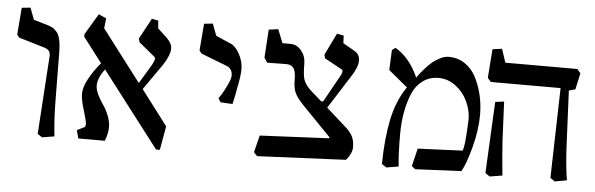

<svg xmlns="http://www.w3.org/2000/svg" viewBox="-39 -600 2267 732"><g transform="rotate(5 1094.0 -234.0)"><path d="M140.1 -297.4Q140.6 -300.3 140.6 -305.2Q140.6 -318.4 133.8 -325Q127 -331.5 112.8 -335.4L19 -363.3L10.3 -374.5L18.6 -477.5L51.8 -481L68.8 -436L123.5 -419.9Q134.8 -416.5 142.6 -412.1Q150.4 -407.7 158.7 -397.7Q167 -387.7 171.1 -369.4Q175.3 -351.1 175.8 -324.7L177.7 -130.4Q178.7 -57.6 185.5 0L138.7 7.8L121.1 -3.9Z M313.5 -478.5 342.8 -465.3 338.4 -427.2 487.3 -231.9H488.8L532.7 -304.7Q541 -320.3 541.5 -328.6Q541.5 -333.5 538.6 -335.4L477.5 -385.7L473.6 -399.4L516.6 -479L541.5 -474.1L543.5 -444.8L580.1 -410.6Q599.6 -391.6 599.6 -372.1Q599.6 -347.7 575.2 -309.6L504.9 -209L606.4 -75.2L590.3 16.1H575.7L355.5 -271Q329.1 -236.3 329.1 -206.5Q329.1 -191.9 338.4 -172.6Q347.7 -153.3 359.1 -137.2Q370.6 -121.1 380.1 -98.1Q389.6 -75.2 389.6 -53.2Q389.6 -29.3 378.4 0H276.9L268.6 -31.2L298.3 -45.9Q300.8 -51.8 300.8 -57.6Q300.8 -69.3 288.3 -108.6Q275.9 -147.9 275.9 -170.9Q275.9 -196.8 294.4 -230.2Q313 -263.7 338.4 -293L265.6 -388.2V-398.4Z M795.9 -199.2Q800.8 -206.1 807.9 -217.3Q814.9 -228.5 826.7 -252.9Q838.4 -277.3 838.4 -289.6Q838.4 -318.8 810.5 -327.1L716.8 -363.3L708 -374.5L716.3 -477.5L749.5 -481L766.6 -436L820.8 -412.1Q840.3 -406.2 856.9 -377.2Q873.5 -348.1 873.5 -316.9Q873.5 -304.7 871.1 -286.6Q868.7 -268.6 866.2 -256.8L863.8 -245.6Q862.8 -234.9 851.1 -182.1L805.2 -184.6Z M1248.5 -319.3Q1257.3 -333 1257.8 -342.8Q1257.8 -348.1 1254.4 -349.6L1187.5 -386.2L1183.6 -399.9L1224.6 -483.9L1250.5 -479L1252 -449.7L1295.9 -424.8Q1317.4 -412.6 1316.9 -388.7Q1316.9 -362.8 1291 -324.2L1211.9 -199.7L1282.7 -136.7Q1303.2 -119.6 1313.2 -102.1Q1323.2 -84.5 1323.2 -58.1Q1323.2 -34.7 1300.8 -7.8L961.4 7.8L948.7 -6.3L964.8 -71.3L1229.5 -84L1230.5 -87.9L1124.5 -196.8Q1096.7 -225.6 1087.9 -244.4Q1079.1 -263.2 1079.1 -295.4Q1079.1 -328.1 1069.6 -339.8Q1060.1 -351.6 1042.5 -351.6L968.8 -350.6L957 -368.7L963.9 -476.6L1000 -481.4L1020.5 -429.7H1051.3Q1076.2 -429.7 1093.3 -408.4Q1110.4 -387.2 1110.4 -359.4Q1110.4 -317.9 1115.7 -300.3Q1120.6 -282.7 1142.1 -261.2L1187 -221.7H1194.3Z M1451.7 -449.7Q1507.3 -417 1540 -343.3Q1542.5 -346.7 1546.6 -352.8Q1550.8 -358.9 1564.2 -374.5Q1577.6 -390.1 1590.6 -401.9Q1603.5 -413.6 1621.8 -423.3Q1640.1 -433.1 1656.2 -433.1Q1691.4 -433.1 1718.5 -415Q1745.6 -397 1761.5 -366.5Q1777.3 -335.9 1785.9 -300.5Q1794.4 -265.1 1794.9 -225.6Q1794.9 -165 1777.3 -98.9Q1759.8 -32.7 1742.7 -3.4L1566.4 4.9L1552.7 -5.9L1569.3 -74.2L1740.7 -81.5Q1747.1 -96.2 1750.5 -155.8L1752.9 -205.6Q1751.5 -240.2 1735.8 -272.7Q1720.2 -305.2 1690.7 -327.4Q1661.1 -349.6 1625.5 -349.6Q1589.4 -349.6 1563 -329.1Q1536.6 -308.6 1523.2 -273.7Q1509.8 -238.8 1503.7 -201.4Q1497.6 -164.1 1497.6 -122.6Q1497.6 -44.9 1502.9 0L1456.5 7.8L1438.5 -3.9Q1439.5 -99.6 1454.6 -173.6Q1469.7 -247.6 1507.8 -303.2L1435.1 -363.3L1438.5 -439.9Z M2148.9 -429.7 2162.1 -414.6 2148.4 -351.6 2124 -345.2 2133.8 -132.3Q2137.2 -59.1 2146.5 -3.4L2100.1 4.9L2083 -7.3L2091.8 -351.6H1825.2L1812 -366.2L1820.3 -476.6L1856.4 -481.4L1873.5 -429.7ZM1834.5 -3.9 1848.1 -277.3 1881.8 -281.7 1888.7 -132.3Q1892.1 -76.7 1899.9 0L1851.6 7.8Z"/></g></svg>

Font: Neuton
Style: Regular
Weight: 400
Designer: Brian M Zick
Version: Version 1.3